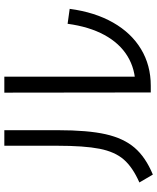

<svg xmlns="http://www.w3.org/2000/svg" viewBox="62 -808 739 904"><g transform="rotate(-90 432.0 -356.5)"><path d="M447.3 -706.1H522.5V-49.8L479.5 -88.9Q557.6 -88.9 618.7 -126Q679.7 -163.1 718.8 -234.9Q757.8 -306.6 771.5 -408.2L841.8 -398.4Q826.2 -280.3 777.3 -194.3Q728.5 -108.4 652.3 -62.5Q576.2 -16.6 479.5 -16.6H448.2ZM197.3 -458V-706.1H270.5V-453.1Q270.5 -313.5 251.5 -229Q232.4 -144.5 188 -92.8Q143.6 -41 61.5 -6.8L24.4 -70.3Q95.7 -101.6 132.3 -143.6Q168.9 -185.5 183.1 -257.8Q197.3 -330.1 197.3 -458Z"/></g></svg>

Font: Pretendard GOV Variable
Style: Regular
Weight: 400
Designer: Base glyphs from Inter by Rasmus Andersson; Hangul glyphs from Noto Sans CJK(Source Han Sans) by Jang Soo-young and Kang
Foundry: Kil Hyung-jin
Version: Version 1.307;Glyphs 3.2 (3192)